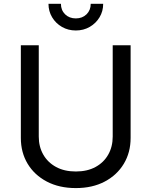

<svg xmlns="http://www.w3.org/2000/svg" viewBox="-20 -962 784 994"><path d="M372.6 11.7Q286.6 11.7 222.4 -22Q158.2 -55.7 123 -114.3Q87.9 -172.9 87.9 -247.6V-727.5H180.7V-254.9Q180.7 -202.6 203.9 -161.9Q227.1 -121.1 270 -97.7Q313 -74.2 372.6 -74.2Q432.1 -74.2 474.9 -97.7Q517.6 -121.1 540.5 -161.9Q563.5 -202.6 563.5 -254.9V-727.5H656.2V-247.6Q656.2 -172.9 621.1 -114.3Q585.9 -55.7 522.2 -22Q458.5 11.7 372.6 11.7ZM372.6 -804.2Q333 -804.2 301 -822.5Q269 -840.8 250 -872.3Q231 -903.8 231 -942.4H295.4Q295.4 -909.2 317.1 -887.9Q338.9 -866.7 372.6 -866.7Q406.2 -866.7 428 -887.9Q449.7 -909.2 449.7 -942.4H514.2Q514.2 -903.8 495.4 -872.6Q476.6 -841.3 444.6 -822.8Q412.6 -804.2 372.6 -804.2Z"/></svg>

Font: Inter Variable LoSnoCo
Style: Regular
Weight: 400
Designer: Rasmus Andersson
Foundry: rsms
Version: Version 4.000;git-a52131595; featfreeze: case,dlig,ss01,ss02